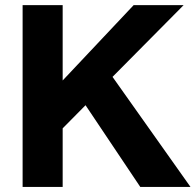

<svg xmlns="http://www.w3.org/2000/svg" viewBox="-20 -734 768 754"><path d="M226.1 -713.9V-418L504.9 -713.9H701.2L421.9 -432.1L728 0H530.8L315.9 -320.8L226.1 -230V0H68.8V-713.9Z"/></svg>

Font: XB Khoramshahr
Style: Bold
Weight: 700
Designer: Behnam
Foundry: Irmug
Version: Version 8.005 2009